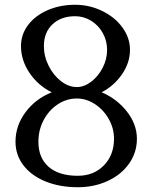

<svg xmlns="http://www.w3.org/2000/svg" viewBox="-20 -771 640 805"><path d="M458 -189Q458 -121 415.5 -77.5Q373 -34 306 -34Q227 -34 184 -71.5Q141 -109 141 -177Q141 -226 163 -267.5Q185 -309 222 -333.5Q259 -358 302 -358Q342 -358 378 -334.5Q414 -311 436 -272Q458 -233 458 -189ZM164 -578Q164 -635 200 -669Q236 -703 295 -703Q331 -703 362 -684Q393 -665 411 -632.5Q429 -600 429 -562Q429 -523 410.5 -487Q392 -451 362.5 -428.5Q333 -406 302 -406Q268 -406 236 -430.5Q204 -455 184 -495Q164 -535 164 -578ZM554 -189Q554 -250 512 -303.5Q470 -357 406 -384Q458 -411 491.5 -459.5Q525 -508 525 -562Q525 -612 493.5 -655.5Q462 -699 408.5 -725Q355 -751 295 -751Q232 -751 180 -728.5Q128 -706 98 -666.5Q68 -627 68 -578Q68 -518 104 -465Q140 -412 197 -384Q129 -357 87 -300.5Q45 -244 45 -177Q45 -121 78.5 -77.5Q112 -34 171.5 -10Q231 14 306 14Q375 14 432 -12.5Q489 -39 521.5 -85.5Q554 -132 554 -189Z"/></svg>

Font: LXGW Marker Gothic
Style: Regular
Weight: 400
Version: Version 1.001